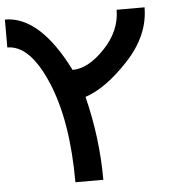

<svg xmlns="http://www.w3.org/2000/svg" viewBox="-53 -678 856 856"><g transform="rotate(-5 375.0 -250.0)"><path d="M500 -625H625Q625 -500 523.4 -390.6Q421.9 -281.2 328.1 -250Q375 -62.5 375 125H250Q250 -148.4 175.8 -324.2Q101.6 -500 0 -500V-625Q156.2 -625 281.2 -375Q351.6 -375 425.8 -453.1Q500 -531.2 500 -625Z"/></g></svg>

Font: CraftyPE
Style: Regular
Weight: 400
Designer: Erek Butcher
Foundry: Haunted Coop
Version: Version 0.018;April 4, 2024;FontCreator 15.0.0.2962 64-bit